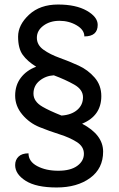

<svg xmlns="http://www.w3.org/2000/svg" viewBox="-20 -604 525 849"><path d="M343 -57Q436 -8 436 66.5Q436 141 378.5 183Q321 225 230.5 225Q140 225 93.5 195.5Q47 166 47 126Q47 103 62 88.5Q77 74 106 74Q106 110 144.5 130.5Q183 151 237.5 151Q292 151 321.5 129.5Q351 108 351 76Q351 44 319.5 24Q288 4 243.5 -10Q199 -24 154.5 -42Q110 -60 78.5 -97.5Q47 -135 47 -181Q47 -227 72 -260Q97 -293 140 -309Q101 -333 80.5 -361.5Q60 -390 60 -442Q60 -494 108.5 -539Q157 -584 236.5 -584Q316 -584 364 -556.5Q412 -529 412 -494Q412 -443 353 -443Q353 -472 319 -492Q285 -512 243 -512Q201 -512 172 -490.5Q143 -469 143 -437Q143 -405 172.5 -384Q202 -363 244 -348Q286 -333 327.5 -314Q369 -295 398.5 -261Q428 -227 428 -179Q428 -92 343 -57ZM218 -271Q182 -269 155 -247Q128 -225 128 -190Q128 -155 168 -132Q197 -115 252 -93Q296 -96 321.5 -118Q347 -140 347 -174Q347 -208 308 -230Q269 -252 218 -271Z"/></svg>

Font: Merge One
Style: Regular
Weight: 400
Designer: Kosal Sen
Foundry: Philatype
Version: Version 1.001